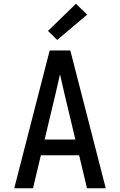

<svg xmlns="http://www.w3.org/2000/svg" viewBox="-20 -1004 640 1024"><path d="M56 0 245 -735H355L544 0H444L402 -176H198L156 0ZM382 -260 327 -490Q320 -519 313.5 -548.5Q307 -578 300 -608Q293 -578 286.5 -548.5Q280 -519 273 -490L218 -260ZM285 -791 236 -839 385 -984 445 -926Z"/></svg>

Font: Iosevka SS04 Medium Extended
Style: Regular
Weight: 500
Width: 7
Monospace: yes
Designer: Belleve Invis
Foundry: Belleve Invis
Version: Version 19.0.0; ttfautohint (v1.8.4)